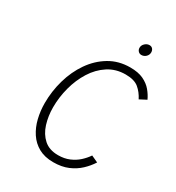

<svg xmlns="http://www.w3.org/2000/svg" viewBox="-209 -1013 1058 1152"><g transform="rotate(30 320.0 -437.0)"><path d="M336 12Q277 12 235 -11.2Q193 -34.5 166.5 -74.8Q140 -115 127.8 -165.5Q115.5 -216 115.5 -270.5Q115.5 -352.5 138 -431.2Q160.5 -510 204.2 -573.2Q248 -636.5 311 -674.2Q374 -712 454.5 -712Q509.5 -712 545.8 -694.8Q582 -677.5 604.2 -650.8Q626.5 -624 639.5 -595.5L592.5 -571Q573 -610 542.2 -635.8Q511.5 -661.5 451 -661.5Q383.5 -661.5 331.2 -627.5Q279 -593.5 243.5 -537Q208 -480.5 189.8 -411.8Q171.5 -343 171.5 -273.5Q171.5 -213 188.2 -159.2Q205 -105.5 242.2 -72.2Q279.5 -39 340.5 -39Q383.5 -39 417.5 -53.5Q451.5 -68 476.8 -91Q502 -114 519.5 -140L566 -118.5Q544.5 -84.5 513 -54.8Q481.5 -25 438 -6.5Q394.5 12 336 12ZM472.5 -809.5Q459.5 -809.5 450.8 -819Q442 -828.5 442 -842Q442 -859.5 456 -872.5Q470 -885.5 487 -885.5Q501 -885.5 509 -876Q517 -866.5 517 -852.5Q517 -835 503.8 -822.2Q490.5 -809.5 472.5 -809.5Z"/></g></svg>

Font: Overpass ExtraLight
Style: Italic
Weight: 250
Italic angle: -10°
Designer: Delve Withrington, Dave Bailey, Thomas Jockin
Foundry: Delve Fonts LLC
Version: Version 4.000